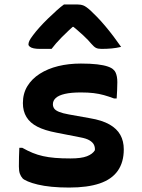

<svg xmlns="http://www.w3.org/2000/svg" viewBox="-20 -834 640 864"><path d="M297 -121Q346 -121 371.5 -131Q397 -141 407 -158Q408 -171 403 -182Q398 -193 383.5 -202Q369 -211 341 -216L234 -237Q181 -247 148 -264Q115 -281 99 -307.5Q83 -334 83 -370Q83 -413 103 -446Q123 -479 159 -502Q195 -525 242 -536.5Q289 -548 344 -548Q387 -548 417 -544.5Q447 -541 465.5 -534.5Q484 -528 491 -520Q497 -515 500.5 -507Q504 -499 506 -488.5Q508 -478 508 -464Q508 -445 507 -427Q506 -409 505 -391H493Q469 -400 447.5 -406Q426 -412 401.5 -415Q377 -418 344 -418Q300 -418 272 -411.5Q244 -405 231 -393Q218 -381 218 -365Q218 -354 224 -345.5Q230 -337 246 -330.5Q262 -324 290 -319L385 -302Q439 -293 472.5 -274Q506 -255 521.5 -227Q537 -199 537 -162Q537 -104 510 -65.5Q483 -27 428.5 -8.5Q374 10 291 10Q248 10 212.5 6.5Q177 3 150 -3.5Q123 -10 105.5 -17.5Q88 -25 82 -31Q74 -40 69.5 -52Q65 -64 65 -85Q65 -108 65.5 -128.5Q66 -149 67 -169H80Q105 -155 127 -146Q149 -137 173.5 -131.5Q198 -126 228 -123.5Q258 -121 297 -121ZM268 -814Q283 -814 296.5 -814Q310 -814 327 -814Q343 -814 355 -809.5Q367 -805 387 -787Q399 -776 416.5 -758Q434 -740 453 -717.5Q472 -695 490.5 -670.5Q509 -646 525 -623Q504 -618 482.5 -616Q461 -614 437 -614Q421 -614 412 -618.5Q403 -623 391 -637Q379 -652 355 -674.5Q331 -697 289 -731L342 -713H278L329 -733Q285 -694 257.5 -666Q230 -638 212 -614H160Q143 -614 131.5 -616.5Q120 -619 114 -624Q108 -629 108 -634Q108 -641 112 -650Q116 -659 129 -676Q140 -691 157.5 -710.5Q175 -730 195.5 -750Q216 -770 235 -787Q254 -804 268 -814Z"/></svg>

Font: Rec Mono Semicasual
Style: Bold
Weight: 700
Version: Version 1.085; ttfautohint (v1.8.4.7-5d5b)